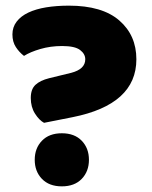

<svg xmlns="http://www.w3.org/2000/svg" viewBox="-20 -643 538 680"><path d="M103 -77Q103 -118 128.5 -144.5Q154 -171 199 -171Q244 -171 269.5 -144.5Q295 -118 295 -77Q295 -36 269.5 -9.5Q244 17 199 17Q154 17 128.5 -9.5Q103 -36 103 -77ZM136 -208Q119 -217 104 -240.5Q89 -264 89 -296Q89 -327 105.5 -342.5Q122 -358 154 -366L232 -385Q282 -398 282 -433Q282 -452 263.5 -466Q245 -480 200 -480Q159 -480 123 -469.5Q87 -459 65 -445Q48 -458 36 -476.5Q24 -495 24 -521Q24 -547 39 -566.5Q54 -586 80.5 -598.5Q107 -611 143.5 -617Q180 -623 224 -623Q342 -623 402.5 -570.5Q463 -518 463 -433Q463 -273 237 -228Z"/></svg>

Font: Baloo Cyrillic
Style: Regular
Weight: 400
Designer: Ek Type, Denis Ignatov
Foundry: Ek Type
Version: Version 1.50 July 26, 2019